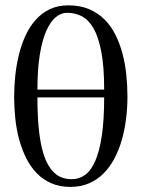

<svg xmlns="http://www.w3.org/2000/svg" viewBox="-20 -698 538 729"><path d="M122.1 -328.1Q122.1 -265.1 126.5 -217.5Q130.9 -169.9 139.2 -135.5Q147.5 -101.1 159.4 -78.4Q171.4 -55.7 185.8 -42.2Q200.2 -28.8 217 -23.2Q233.9 -17.6 252.4 -17.6Q280.3 -17.6 303 -33.9Q325.7 -50.3 341.8 -87.2Q357.9 -124 366.7 -183.3Q375.5 -242.7 375.5 -328.1ZM375.5 -357.9Q375.5 -445.8 364.5 -502.4Q353.5 -559.1 334.5 -591.6Q315.4 -624 289.8 -636.7Q264.2 -649.4 234.9 -649.4Q211.9 -649.4 191.7 -632.8Q171.4 -616.2 155.8 -580.8Q140.1 -545.4 131.1 -490.2Q122.1 -435.1 122.1 -357.9ZM463.9 -331.1Q463.9 -289.1 458.7 -247.6Q453.6 -206.1 442.9 -168Q432.1 -129.9 414.8 -96.9Q397.5 -64 373.5 -39.8Q349.6 -15.6 318.1 -2Q286.6 11.7 247.1 11.7Q206.5 11.7 174.8 -2.2Q143.1 -16.1 119.4 -40.5Q95.7 -64.9 79.3 -97.9Q63 -130.9 52.7 -168.7Q42.5 -206.5 38.1 -247.8Q33.7 -289.1 33.7 -330.1Q33.7 -368.2 37.8 -408.9Q42 -449.7 51.3 -488.3Q60.5 -526.9 76.2 -561.3Q91.8 -595.7 114.5 -621.6Q137.2 -647.5 168.2 -662.6Q199.2 -677.7 239.7 -677.7Q283.7 -677.7 317.4 -663.6Q351.1 -649.4 376 -625Q400.9 -600.6 417.7 -567.1Q434.6 -533.7 444.8 -495.4Q455.1 -457 459.5 -415Q463.9 -373 463.9 -331.1Z"/></svg>

Font: Doulos SIL
Style: Regular
Weight: 400
Designer: Walt Agee, Victor Gaultney, Peter Martin, Debbi Hosken
Foundry: SIL International
Version: Version 4.110; 2011; Maintenance release